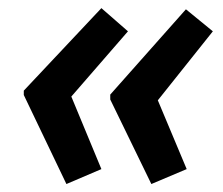

<svg xmlns="http://www.w3.org/2000/svg" viewBox="-20 -506 555 477"><path d="M39.1 -280.8 231.9 -485.8 297.9 -428.2 157.2 -266.1 231.9 -85.9 145 -48.8 39.1 -270ZM253.9 -271 441.9 -482.9 508.8 -428.2 372.1 -256.8 443.8 -85.9 356 -48.8 253.9 -258.8Z"/></svg>

Font: Open Sans Semibold
Style: Italic
Weight: 600
Italic angle: -12°
Foundry: Ascender Corporation
Version: Version 1.10